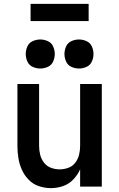

<svg xmlns="http://www.w3.org/2000/svg" viewBox="-20 -964 616 992"><path d="M243 8Q275 8 305.5 -2.5Q336 -13 358.5 -36.5Q381 -60 394 -89V0H506V-530H394V-210Q394 -187 388.5 -164.5Q383 -142 369 -123.5Q355 -105 333 -97Q311 -89 288 -89Q265 -89 243.5 -97Q222 -105 207.5 -123.5Q193 -142 187.5 -164.5Q182 -187 182 -210V-530H70V-210Q70 -179 75 -147.5Q80 -116 93 -87Q106 -58 128.5 -35Q151 -12 181.5 -2Q212 8 243 8ZM388 -610Q408 -610 427 -618.5Q446 -627 454.5 -646Q463 -665 463 -685Q463 -705 454.5 -724Q446 -743 427 -751.5Q408 -760 388 -760Q368 -760 349 -751.5Q330 -743 321.5 -724Q313 -705 313 -685Q313 -665 321.5 -646Q330 -627 349 -618.5Q368 -610 388 -610ZM188 -610Q208 -610 227 -618.5Q246 -627 254.5 -646Q263 -665 263 -685Q263 -705 254.5 -724Q246 -743 227 -751.5Q208 -760 188 -760Q168 -760 149 -751.5Q130 -743 121.5 -724Q113 -705 113 -685Q113 -665 121.5 -646Q130 -627 149 -618.5Q168 -610 188 -610ZM138 -855H438V-944H138Z"/></svg>

Font: Iosevka Sparkle Semibold
Style: Regular
Weight: 600
Designer: Belleve Invis
Foundry: Belleve Invis
Version: Version 4.5.0; ttfautohint (v1.8.3)